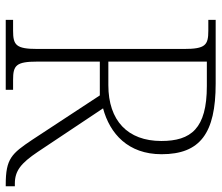

<svg xmlns="http://www.w3.org/2000/svg" viewBox="-70 -684 754 653"><g transform="rotate(90 306.5 -357.0)"><path d="M47 0H285V-25H251C202 -25 189 -35 189 -108V-320H304L455 -90C502 -20 519 0 607 0H613V-31H604C561 -31 535 -51 496 -109L348 -331C434 -354 504 -416 504 -530C504 -661 433 -714 264 -714H47V-689H84C133 -689 146 -679 146 -606V-108C146 -35 133 -25 84 -25H47ZM269 -349H189V-684H272C417 -684 459 -630 459 -529C459 -415 390 -349 269 -349Z"/></g></svg>

Font: Noto Serif Gurmukhi ExtraLight
Style: Regular
Weight: 200
Designer: Vaibhav Singh and the Monotype Design Team
Foundry: Monotype Imaging Inc.
Version: Version 2.004